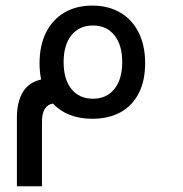

<svg xmlns="http://www.w3.org/2000/svg" viewBox="-20 -410 640 670"><path d="M165 -48.5Q146.5 -46 136.5 -30.2Q126.5 -14.5 126.5 14V240H39V0Q39 -53.5 59.5 -88.2Q80 -123 123.5 -132.5Q118 -160 118 -189.5Q118 -251 140.5 -296.2Q163 -341.5 204.5 -366Q246 -390.5 302 -390.5Q358 -390.5 399.8 -366Q441.5 -341.5 464 -296.2Q486.5 -251 486.5 -189.5Q486.5 -128 464 -84.2Q441.5 -40.5 400 -18Q358.5 4.5 302 4.5Q258.5 4.5 223.8 -9Q189 -22.5 165 -48.5ZM406.5 -193Q406.5 -253 379.2 -287Q352 -321 304.5 -321Q256.5 -321 229.2 -287Q202 -253 202 -193Q202 -133.5 229.2 -99.5Q256.5 -65.5 304.5 -65.5Q352 -65.5 379.2 -99.5Q406.5 -133.5 406.5 -193Z"/></svg>

Font: JuliaMono
Style: Regular
Weight: 400
Monospace: yes
Designer: cormullion
Foundry: corm
Version: Version 0.055; ttfautohint (v1.8.4)